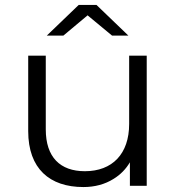

<svg xmlns="http://www.w3.org/2000/svg" viewBox="-20 -751 712 776"><path d="M236 -607 334 -689 433 -607H499L370 -731H298L169 -607ZM317 5C363 5 404 -6 439 -28C467 -45 489 -68 505 -95V0H573V-526H502V-250C502 -129 434 -59 323 -59C223 -59 165 -116 165 -228V-526H94V-221C94 -69 181 5 317 5Z"/></svg>

Font: Montserrat Z
Style: Regular
Weight: 400
Designer: Julieta Ulanovsky
Foundry: Julieta Ulanovsky
Version: Version 8.000